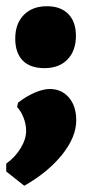

<svg xmlns="http://www.w3.org/2000/svg" viewBox="-28 -475 286 617"><path d="M-8 76V51Q21 30 38.5 1Q56 -28 56 -55Q56 -75 48 -96Q40 -117 27 -131L30 -145Q57 -166 84 -177.5Q111 -189 132 -189Q170 -189 193.5 -161.5Q217 -134 217 -88Q217 -35 172 21.5Q127 78 50 122ZM21 -351Q21 -399 48.5 -427Q76 -455 123 -455Q167 -455 191.5 -430Q216 -405 216 -360Q216 -312 189 -284Q162 -256 115 -256Q69 -256 45 -280.5Q21 -305 21 -351Z"/></svg>

Font: Alegreya SC Black
Style: Regular
Weight: 900
Designer: Juan Pablo del Peral
Foundry: Huerta Tipografica
Version: Version 2.007; ttfautohint (v1.6)